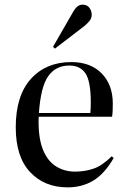

<svg xmlns="http://www.w3.org/2000/svg" viewBox="-20 -795 549 829"><path d="M272 14Q172 14 110 -52Q48 -118 48 -245Q48 -382 113.5 -454.5Q179 -527 288 -527Q371 -527 419 -478Q467 -429 467 -348Q467 -332 466.5 -318.5Q466 -305 464 -291H147Q144 -206 163.5 -154Q183 -102 220 -78Q257 -54 304 -54Q347 -54 384.5 -67Q422 -80 462 -120L471 -113Q431 -44 382.5 -15Q334 14 272 14ZM148 -307H370Q371 -316 371.5 -327.5Q372 -339 372 -352Q372 -443 349.5 -477.5Q327 -512 279 -512Q221 -512 188.5 -466.5Q156 -421 148 -307ZM217 -585 209 -593 297 -746Q314 -775 336 -775Q356 -775 366 -761.5Q376 -748 376 -731Q376 -716 365.5 -703.5Q355 -691 341 -680Z"/></svg>

Font: Literata 72pt
Style: Regular
Weight: 400
Designer: Latin by Veronika Burian and Jose Scaglione. Greek by Irene Vlachou. Cyrillic by Vera Evstafieva.
Foundry: TypeTogether
Version: Version 3.002